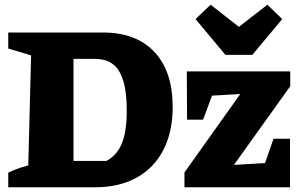

<svg xmlns="http://www.w3.org/2000/svg" viewBox="-20 -795 1282 815"><path d="M417 -657Q558 -657 635.5 -574.5Q713 -492 713 -341Q713 -235 673.5 -158.5Q634 -82 560 -41Q486 0 383 0H15V-62Q33 -71 53.5 -78.5Q74 -86 100 -93L112 -560L15 -589V-657ZM432 -112Q477 -136 497.5 -187Q518 -238 518 -324Q518 -400 505.5 -444.5Q493 -489 472.5 -510.5Q452 -532 429 -538.5Q406 -545 385 -545H292V-112ZM763 0V-63L1000 -396L880 -389L842 -287H774L773 -492H1212V-429L973 -95L1105 -103L1141 -206H1211V0ZM937 -562 810 -714 874 -775 994 -681 1115 -775 1178 -714 1051 -562Z"/></svg>

Font: Piazzolla ExtraBold
Style: Regular
Weight: 800
Designer: Juan Pablo del Peral
Foundry: Huerta Tipografica
Version: Version 1.330